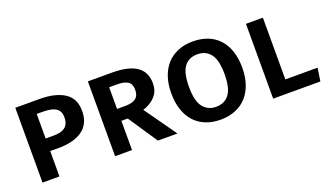

<svg xmlns="http://www.w3.org/2000/svg" viewBox="-60 -965 2336 1365"><g transform="rotate(-20 1108.0 -282.5)"><path d="M389 -383Q389 -412 378.5 -429.5Q368 -447 348.5 -457Q329 -467 302.5 -470Q276 -473 244 -473H212V-287H274Q299 -287 320 -291.5Q341 -296 356.5 -307Q372 -318 380.5 -336.5Q389 -355 389 -383ZM523 -383Q523 -332 505 -296Q487 -260 454 -237Q421 -214 375.5 -203Q330 -192 276 -192H212V0H84V-566H266Q386 -566 454.5 -522Q523 -478 523 -383Z M1063 -396Q1063 -335 1026.5 -296.5Q990 -258 934 -241L1105 0H957L809 -221H761V0H633V-566H817Q939 -566 1001 -524Q1063 -482 1063 -396ZM929 -396Q929 -438 903 -456.5Q877 -475 820 -475H761V-311H824Q875 -311 902 -330.5Q929 -350 929 -396Z M1698 -283Q1698 -213 1679 -158Q1660 -103 1625 -65Q1590 -27 1540 -7Q1490 13 1429 13Q1368 13 1318.5 -6.5Q1269 -26 1234 -63.5Q1199 -101 1180 -156.5Q1161 -212 1161 -283Q1161 -353 1180 -408Q1199 -463 1234 -500.5Q1269 -538 1318.5 -558Q1368 -578 1429 -578Q1490 -578 1540 -559Q1590 -540 1625 -502.5Q1660 -465 1679 -410Q1698 -355 1698 -283ZM1564 -283Q1564 -389 1528.5 -435Q1493 -481 1429 -481Q1365 -481 1330 -435.5Q1295 -390 1295 -283Q1295 -176 1331 -130Q1367 -84 1429 -84Q1493 -84 1528.5 -130Q1564 -176 1564 -283Z M1829 0V-566H1957V-99H2201L2186 0Z"/></g></svg>

Font: Qnwhxotralxmqkhsjrfbfhwcoqn
Style: Regular
Weight: 500
Designer: Carrois Corporate & Edenspiekermann
Foundry: Carrois Corporate GbR & Edenspiekermann AG
Version: Version 2.001